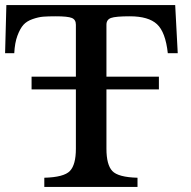

<svg xmlns="http://www.w3.org/2000/svg" viewBox="-22 -734 749 754"><path d="M602 -383H102V-433H602ZM666 -714 676 -525H637Q628 -608 594.5 -639Q561 -670 488 -670Q432 -670 414 -663.5Q396 -657 396 -637V-150Q396 -87 419 -62.5Q442 -38 518 -36V0H152V-36Q229 -38 252.5 -62.5Q276 -87 276 -150V-637Q276 -657 260 -663.5Q244 -670 197 -670Q166 -670 147.5 -668.5Q129 -667 106 -659Q83 -651 70 -636.5Q57 -622 46.5 -594Q36 -566 34 -525H-2L3 -714Z"/></svg>

Font: Kolar Light
Style: Regular
Weight: 300
Designer: Ramakrishna Saiteja (Kannada); Shiva Nallaperumal (Latin)
Foundry: Indian Type Foundry
Version: Version 1.001;PS 1.0;hotconv 1.0.88;makeotf.lib2.5.647800